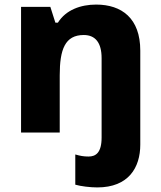

<svg xmlns="http://www.w3.org/2000/svg" viewBox="-20 -579 703 839"><path d="M405 240C542 240 593 153 593 53V-358C593 -499 512 -559 400 -559C333 -559 268 -536 233 -480H222L200 -549H72V0H241V-250C241 -363 264 -426 346 -426C397 -426 424 -392 424 -325V22C424 89 398 105 367 105C345 105 330 102 309 96V228C333 235 374 240 405 240Z"/></svg>

Font: Noto Sans Bengali UI ExtraBold
Style: Regular
Weight: 800
Designer: Jelle Bosma - Monotype Design Team
Foundry: Monotype Imaging Inc.
Version: Version 2.003